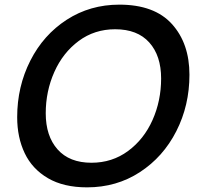

<svg xmlns="http://www.w3.org/2000/svg" viewBox="-20 -795 855 827"><path d="M54 -290Q54 -422 110.5 -533.5Q167 -645 267.5 -710Q368 -775 494 -775Q645 -775 720.5 -691.5Q796 -608 796 -473Q796 -341 739.5 -230Q683 -119 582.5 -53.5Q482 12 355 12Q254 12 186.5 -27.5Q119 -67 86.5 -135Q54 -203 54 -290ZM674 -457Q674 -555 623 -612Q572 -669 476 -669Q387 -669 319 -618.5Q251 -568 214 -485Q177 -402 177 -307Q177 -209 228 -151.5Q279 -94 374 -94Q463 -94 531.5 -144.5Q600 -195 637 -278Q674 -361 674 -457Z"/></svg>

Font: Open Sauce One Medium Italic
Style: Regular
Weight: 500
Italic angle: -10°
Designer: Alfredo Marco Pradil
Foundry: Creative Sauce Fz LLC
Version: Version 1.477